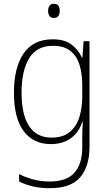

<svg xmlns="http://www.w3.org/2000/svg" viewBox="-20 -745 571 1006"><path d="M256 -539Q318 -539 354 -512Q390 -485 409 -444H412L418 -529H449V24Q449 126 400.5 183.5Q352 241 241 241Q190 241 151 231.5Q112 222 80 206V167Q113 184 153 195Q193 206 241 206Q330 206 370.5 159.5Q411 113 411 27V-12Q411 -36 411.5 -58Q412 -80 414 -106H411Q393 -51 351 -20.5Q309 10 246 10Q155 10 104 -58Q53 -126 53 -260Q53 -390 103.5 -464.5Q154 -539 256 -539ZM258 -505Q172 -505 132.5 -439.5Q93 -374 93 -260Q93 -143 133 -83.5Q173 -24 250 -24Q312 -24 347.5 -55Q383 -86 397 -135Q411 -184 411 -239V-299Q411 -359 396.5 -405.5Q382 -452 348.5 -478.5Q315 -505 258 -505ZM262 -725Q280 -725 286.5 -714.5Q293 -704 293 -688Q293 -672 286 -661.5Q279 -651 262 -651Q246 -651 239 -661.5Q232 -672 232 -688Q232 -704 239 -714.5Q246 -725 262 -725Z"/></svg>

Font: Noto Sans Lao Looped SemiCondensed ExtraLight
Style: Regular
Weight: 200
Width: 4
Designer: Mark Frömberg, Ben Mitchell
Foundry: The Fontpad Ltd
Version: Version 1.002; ttfautohint (v1.8.4.7-5d5b)